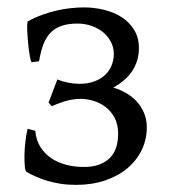

<svg xmlns="http://www.w3.org/2000/svg" viewBox="-20 -489 460 523"><path d="M379.9 -142.1Q379.9 -109.4 366.2 -80.8Q352.5 -52.2 327.4 -31Q302.2 -9.8 266.6 2.4Q231 14.6 187 14.6Q164.1 14.6 144.3 11.5Q124.5 8.3 107.7 3.2Q90.8 -2 76.9 -8.3Q63 -14.6 51.8 -21Q48.8 -23.4 47.6 -35.9Q46.4 -48.3 46.6 -65.7Q46.9 -83 49.1 -102.5Q51.3 -122.1 55.2 -138.2L76.2 -132.8Q78.1 -107.9 89.6 -89.4Q101.1 -70.8 118.9 -58.6Q136.7 -46.4 159.7 -40.3Q182.6 -34.2 208 -34.2Q232.9 -34.2 250.5 -40.8Q268.1 -47.4 279.5 -59.1Q291 -70.8 296.4 -87.4Q301.8 -104 301.8 -124.5Q301.8 -149.9 292.2 -168Q282.7 -186 267.6 -197.5Q252.4 -209 234.4 -214.4Q216.3 -219.7 199.7 -219.7Q187.5 -219.7 175.3 -217.5Q163.1 -215.3 152.6 -211.9Q142.1 -208.5 133.8 -205.1Q125.5 -201.7 121.1 -199.7L112.3 -209.5L136.2 -272.5Q149.4 -267.1 165.3 -263.9Q181.2 -260.7 195.8 -260.7Q221.2 -260.7 239.3 -268.1Q257.3 -275.4 268.6 -287.1Q279.8 -298.8 284.9 -313.2Q290 -327.6 290 -341.8Q290 -359.9 282 -375.2Q273.9 -390.6 260.3 -401.6Q246.6 -412.6 228.8 -418.7Q210.9 -424.8 191.4 -424.8Q166.5 -424.8 148.7 -418.9Q130.9 -413.1 118.4 -400.6Q106 -388.2 98.4 -368.7Q90.8 -349.1 86.4 -322.3L65.9 -319.3Q63.5 -324.2 61.5 -334.5Q59.6 -344.7 58.1 -356.9Q56.6 -369.1 55.7 -381.8Q54.7 -394.5 54.2 -405.3Q53.7 -416 54.2 -423.1Q54.7 -430.2 55.7 -430.7Q73.7 -440.9 93.8 -448.2Q113.8 -455.6 133.8 -460.2Q153.8 -464.8 173.1 -466.8Q192.4 -468.8 209.5 -468.8Q236.3 -468.8 262.9 -462.4Q289.6 -456.1 310.8 -442.6Q332 -429.2 345.2 -408Q358.4 -386.7 358.4 -357.4Q358.4 -325.2 341.8 -298.1Q325.2 -271 288.6 -250.5Q308.1 -244.6 324.7 -234.9Q341.3 -225.1 353.5 -211.4Q365.7 -197.8 372.8 -180.2Q379.9 -162.6 379.9 -142.1Z"/></svg>

Font: Noto Serif Devanagari
Style: Regular
Weight: 400
Designer: Monotype Design Team
Foundry: Monotype Imaging Inc.
Version: Version 1.01